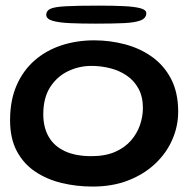

<svg xmlns="http://www.w3.org/2000/svg" viewBox="-20 -650 710 696"><path d="M315.7 26.3Q257.2 26.3 203.5 13.3Q149.8 0.4 107.7 -27.9Q65.5 -56.2 41 -102.1Q16.5 -148 16.5 -214Q16.5 -286.5 40.3 -340.8Q64.1 -395.1 106 -431.4Q147.9 -467.7 203.2 -485.8Q258.6 -503.8 321.5 -503.8Q378.6 -503.8 433 -489.4Q487.3 -475.1 530.9 -444.1Q574.5 -413.2 600.2 -363.9Q625.9 -314.6 625.9 -244.9Q625.9 -192.7 604.7 -144.1Q583.6 -95.4 543.3 -57.2Q503 -18.9 445.7 3.7Q388.4 26.3 315.7 26.3ZM311.1 -83.9Q361.9 -83.9 397.5 -99.6Q433.1 -115.3 455.2 -141.1Q477.4 -166.9 487.7 -197.5Q498 -228.1 498 -258.1Q498 -300 481.8 -329.2Q465.7 -358.4 438.8 -376.5Q411.9 -394.6 378.9 -402.8Q345.9 -411.1 311.6 -411.1Q266.6 -411.1 226.6 -391.9Q186.6 -372.7 161.7 -333.9Q136.9 -295.1 136.9 -235.9Q136.9 -187.9 156.8 -153.8Q176.7 -119.7 215.5 -101.8Q254.3 -83.9 311.1 -83.9ZM327.1 -564.3Q274.1 -564.3 233.7 -566.1Q193.2 -567.9 170.4 -574.7Q147.6 -581.4 147.6 -596.5Q147.6 -610.8 162.3 -617.9Q177.1 -625.1 218.2 -627.3Q259.2 -629.6 338.5 -629.6Q391.4 -629.6 429.9 -627.7Q468.4 -625.8 489.3 -620Q510.3 -614.2 510.3 -602.2Q510.3 -584.3 490.2 -576.2Q470 -568.2 429.5 -566.2Q389 -564.3 327.1 -564.3Z"/></svg>

Font: Gluten Thin
Style: Regular
Weight: 100
Designer: Tyler Finck
Foundry: Etcetera Type Company
Version: Version 1.300